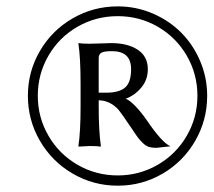

<svg xmlns="http://www.w3.org/2000/svg" viewBox="-20 -608 673 605"><path d="M351.1 -22.9Q273.9 -22.9 208.5 -61.3Q143.1 -99.6 105.5 -164.8Q67.9 -230 67.9 -306.2Q67.9 -382.8 106 -447.8Q144 -512.7 209.2 -550.3Q274.4 -587.9 351.1 -587.9Q408.7 -587.9 460.7 -565.7Q512.7 -543.5 550.5 -505.6Q588.4 -467.8 610.6 -415.8Q632.8 -363.8 632.8 -306.2Q632.8 -229.5 595.2 -164.3Q557.6 -99.1 492.7 -61Q427.7 -22.9 351.1 -22.9ZM351.1 -557.1Q282.2 -557.1 224.1 -523.7Q166 -490.2 132.6 -432.4Q99.1 -374.5 99.1 -306.2Q99.1 -238.3 132.6 -180.4Q166 -122.6 224.1 -88.9Q282.2 -55.2 351.1 -55.2Q418.9 -55.2 476.8 -88.6Q534.7 -122.1 568.4 -179.9Q602.1 -237.8 602.1 -306.2Q602.1 -374.5 568.6 -432.4Q535.2 -490.2 477.3 -523.7Q419.4 -557.1 351.1 -557.1ZM262.2 -147.9 227.1 -146V-147.9Q233.9 -192.4 233.9 -272.9V-344.2Q233.9 -425.8 227.1 -470.2V-472.2Q238.3 -470.2 262.2 -470.2Q276.9 -470.2 299.8 -471.2Q322.8 -472.2 330.1 -472.2Q382.3 -472.2 414.1 -451.2Q445.8 -430.2 445.8 -390.1Q445.8 -356.4 425 -331.8Q404.3 -307.1 376 -296.9Q389.2 -292 407.5 -272.7Q425.8 -253.4 441.9 -230Q490.2 -158.7 517.1 -147L472.2 -142.1Q458.5 -142.1 448.7 -145.3Q439 -148.4 429.4 -158Q419.9 -167.5 414.6 -174.6Q409.2 -181.6 397 -200.2Q362.3 -252 351.6 -264.2Q325.2 -291.5 291 -292V-272.9Q291 -194.8 297.9 -147.9L296.9 -146Q286.1 -147.9 262.2 -147.9ZM393.1 -390.1Q393.1 -446.8 333 -446.8Q307.6 -446.8 299.3 -441.7Q291 -436.5 291 -425.8V-315.9H314Q355.5 -315.9 374.3 -332.3Q393.1 -348.6 393.1 -390.1Z"/></svg>

Font: Linear Smooth
Style: Italic
Weight: 400
Designer: Philipp H. Poll, Flanker
Foundry: Philipp H. Poll, reworked by Flanker
Version: Version 1.061 | FøM Fix